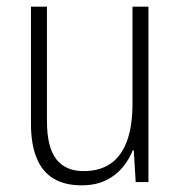

<svg xmlns="http://www.w3.org/2000/svg" viewBox="-20 -551 548 581"><path d="M429.2 -530.8V0H390.6L384.8 -96.2H381.8Q370.6 -67.9 350.3 -43.7Q330.1 -19.5 299.6 -4.9Q269 9.8 227.1 9.8Q175.3 9.8 141.4 -11Q107.4 -31.7 90.6 -73.5Q73.7 -115.2 73.7 -176.3V-530.8H122.1V-184.1Q122.1 -106 150.1 -69.6Q178.2 -33.2 232.9 -33.2Q281.2 -33.2 314 -55.4Q346.7 -77.6 363.8 -123Q380.9 -168.5 380.9 -237.3V-530.8Z"/></svg>

Font: Open Sans SemiCondensed Light
Style: Regular
Weight: 300
Width: 4
Designer: Monotype Design Team
Foundry: Monotype Imaging Inc.
Version: Version 3.000